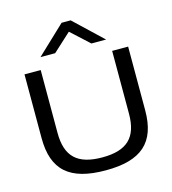

<svg xmlns="http://www.w3.org/2000/svg" viewBox="-104 -765 768 859"><g transform="rotate(-15 280.0 -335.5)"><path d="M40 -205C40 -56 114 9 281 9C446 9 520 -56 520 -205V-500H446V-209C446 -99 395 -51 281 -51C166 -51 115 -99 115 -209V-500H40ZM129 -556H197L281 -633L365 -556H433L302 -680H260Z"/></g></svg>

Font: LT Wave Light
Style: Regular
Weight: 300
Designer: Daniel Lyons
Version: Version 2.5 (Glyphs App)